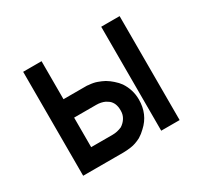

<svg xmlns="http://www.w3.org/2000/svg" viewBox="-111 -651 849 803"><g transform="rotate(-30 313.5 -250.0)"><path d="M274.4 1H234.4H193.4H167H139.6H120.1H99.6H80.1V-501H98.6H101.6H105.5H114.3H124H129.9H135.7H143.6H150.4H168.9V-481.4V-477.5V-473.6V-431.6V-389.6V-361.3V-333V-322.3V-317.4H176.8H203.1H221.7H242.2H260.7H272.5H281.2H282.2Q286.1 -316.4 289.1 -316.4H290Q313.5 -314.5 329.1 -308.6Q345.7 -302.7 360.4 -294.9Q377.9 -284.2 389.6 -273.4Q405.3 -259.8 415 -246.1Q441.4 -206.1 441.4 -159.2Q441.4 -87.9 391.6 -43Q377.9 -29.3 360.4 -18.6Q334 -4.9 312 -2Q290 1 274.4 1ZM481.4 -501H484.4H486.3H493.2H500H505.9H511.7H519.5H528.3H545.9V1H528.3H525.4H521.5H512.7H502.9H497.1H491.2H483.4H475.6H457V-501H475.6H477.5ZM275.4 -228.5H259.8H243.2H220.7H199.2H177.7H168.9V-210.9V-179.7V-148.4V-106.4V-85.9H173.8H194.3H214.8Q243.2 -85.9 272.5 -85.9Q294.9 -85.9 317.4 -95.7Q325.2 -100.6 332 -107.4Q337.9 -113.3 342.8 -121.1Q352.5 -136.7 352.5 -155.3Q352.5 -157.2 352.5 -158.2V-159.2Q352.5 -193.4 331.1 -210.9Q324.2 -215.8 317.4 -219.7Q298.8 -228.5 275.4 -228.5Z"/></g></svg>

Font: LeFont
Style: Default
Weight: 400
Designer: Leryon MEDIA
Version: Version 1.0